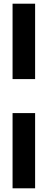

<svg xmlns="http://www.w3.org/2000/svg" viewBox="-20 -830 258 1039"><path d="M48 -402V-810H170V-402ZM48 189V-218H170V189Z"/></svg>

Font: Oswald Heavy
Style: Regular
Weight: 400
Designer: Vernon Adams
Foundry: Vernon Adams
Version: Version 4.101